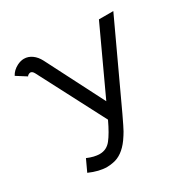

<svg xmlns="http://www.w3.org/2000/svg" viewBox="-161 -852 1004 1017"><g transform="rotate(-30 341.0 -343.5)"><path d="M103 -11 136 -82Q178 -64 211 -64Q253 -64 280 -98Q307 -132 339 -200L128 -605Q119 -622 107 -622Q103 -622 97 -619Q90 -616 87 -610L27 -648Q41 -675 72 -691Q94 -702 114 -702Q140 -702 162.5 -686Q185 -670 200 -641L380 -289L563 -684H651L504 -368Q452 -255 420.5 -188.5Q389 -122 379 -104.5Q369 -87 353 -64Q306 1 248 11Q227 15 210 15Q162 15 103 -11Z"/></g></svg>

Font: Bellota
Style: Bold
Weight: 700
Designer: Kemie Guaida
Foundry: Kemie Guaida
Version: Version 4.001